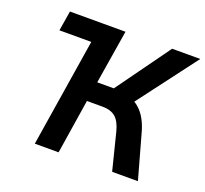

<svg xmlns="http://www.w3.org/2000/svg" viewBox="-122 -849 1062 994"><g transform="rotate(20 409.5 -352.5)"><path d="M83 -595 101 -705H407L389 -595ZM164 0 276 -705H407L359 -409H467L436 -389L664 -705H819L562 -365L510 -403Q549 -397 578.5 -377.5Q608 -358 628.5 -326.5Q649 -295 662 -251L732 0H590L539 -203Q526 -255 500 -277.5Q474 -300 428 -300H342L295 0Z"/></g></svg>

Font: Nunito Sans 7pt SemiCondensed
Style: Bold Italic
Weight: 700
Width: 4
Italic angle: -9°
Designer: Vernon Adams
Foundry: Vernon Adams
Version: Version 3.101;gftools[0.9.27]